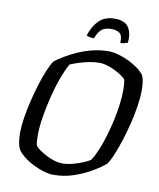

<svg xmlns="http://www.w3.org/2000/svg" viewBox="-96 -977 872 1053"><g transform="rotate(10 339.5 -451.0)"><path d="M274 0Q248 0 217.5 -9.5Q187 -19 158 -33.5Q129 -48 106.5 -66Q84 -84 73 -100Q63 -116 58.5 -140Q54 -164 54 -195Q54 -231 61 -277Q68 -323 80 -373Q92 -423 106.5 -470Q121 -517 136.5 -554Q152 -591 166 -612Q188 -629 219 -647.5Q250 -666 287.5 -682.5Q325 -699 368 -709.5Q411 -720 457 -720Q481 -720 511 -711.5Q541 -703 570 -689Q599 -675 622.5 -657.5Q646 -640 658 -623Q665 -608 668 -586.5Q671 -565 671 -541Q671 -504 664 -456Q657 -408 644.5 -356.5Q632 -305 616.5 -256.5Q601 -208 585 -169.5Q569 -131 554 -111Q527 -88 483 -62Q439 -36 385.5 -18Q332 0 274 0ZM308 -70Q339 -70 370.5 -78.5Q402 -87 427.5 -98Q453 -109 464 -117Q481 -142 496.5 -179Q512 -216 525.5 -261Q539 -306 549.5 -353Q560 -400 565.5 -444.5Q571 -489 571 -525Q571 -539 570 -553.5Q569 -568 567 -579Q565 -586 549.5 -597.5Q534 -609 511.5 -621Q489 -633 463.5 -641Q438 -649 417 -649Q389 -649 359.5 -643Q330 -637 303.5 -628.5Q277 -620 256 -611Q237 -577 218 -525.5Q199 -474 184.5 -415Q170 -356 161 -299.5Q152 -243 152 -198Q152 -181 153 -167.5Q154 -154 157 -143Q164 -132 181.5 -119.5Q199 -107 221.5 -95.5Q244 -84 267 -77Q290 -70 308 -70ZM363 -776Q347 -776 336 -779Q325 -782 321 -785Q338 -838 370.5 -870Q403 -902 458 -902Q514 -902 535 -870Q556 -838 551 -785Q547 -783 535.5 -779.5Q524 -776 510 -776Q512 -818 495 -830.5Q478 -843 449 -843Q418 -843 398.5 -830Q379 -817 363 -776Z"/></g></svg>

Font: Texturina Medium 12pt Medium
Style: Italic
Weight: 500
Italic angle: -11°
Version: Version 1.002